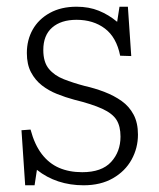

<svg xmlns="http://www.w3.org/2000/svg" viewBox="-20 -538 473 572"><path d="M55 14 44 -150 71 -152Q83 -107 104.5 -79Q126 -51 156 -38Q186 -25 225 -25Q283 -25 311 -55.5Q339 -86 339 -131Q339 -162 327 -181Q315 -200 284.5 -214Q254 -228 201 -241Q175 -248 150 -258Q125 -268 105 -283.5Q85 -299 72.5 -322.5Q60 -346 60 -380Q60 -419 77.5 -450Q95 -481 128.5 -499.5Q162 -518 208 -518Q245 -518 274.5 -506Q304 -494 329 -473L336 -518H361L371 -371L338 -372Q327 -427 292.5 -453Q258 -479 208 -479Q162 -479 135.5 -456Q109 -433 109 -389Q109 -353 125.5 -333Q142 -313 170 -302Q198 -291 232 -282Q263 -275 291.5 -264Q320 -253 342.5 -237Q365 -221 378 -196.5Q391 -172 391 -137Q391 -97 372 -62.5Q353 -28 316.5 -7Q280 14 229 14Q189 14 154 2.5Q119 -9 90 -32L83 14Z"/></svg>

Font: Literata 18pt ExtraLight
Style: Regular
Weight: 250
Designer: Latin by Veronika Burian and Jose Scaglione. Greek by Irene Vlachou. Cyrillic by Vera Evstafieva.
Foundry: TypeTogether
Version: Version 3.103;gftools[0.9.29]